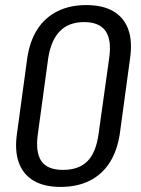

<svg xmlns="http://www.w3.org/2000/svg" viewBox="-20 -728 556 756"><path d="M219 8Q154 8 112.5 -16.5Q71 -41 54 -88Q37 -135 47 -203L87 -497Q97 -566 127 -612.5Q157 -659 206 -683.5Q255 -708 319 -708Q385 -708 426.5 -683.5Q468 -659 485 -612.5Q502 -566 492 -497L452 -203Q442 -135 412 -88Q382 -41 333 -16.5Q284 8 219 8ZM228 -59Q290 -59 324 -93Q358 -127 368 -200L410 -500Q420 -571 395.5 -606Q371 -641 311 -641Q251 -641 216 -605.5Q181 -570 170 -500L129 -200Q119 -128 143 -93.5Q167 -59 228 -59Z"/></svg>

Font: Pathway Extreme Condensed
Style: Italic
Weight: 400
Width: 3
Italic angle: -8°
Version: Version 1.001;gftools[0.9.26]